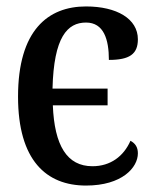

<svg xmlns="http://www.w3.org/2000/svg" viewBox="-20 -566 474 596"><path d="M247 10C359 10 408 -46 408 -90C408 -109 400 -121 385 -129C364 -81 323 -50 267 -50C188 -50 149 -114 144 -239H314V-291H143C147 -451 189 -496 247 -496C302 -496 318 -444 318 -380C382 -380 408 -398 408 -444C408 -508 342 -546 247 -546C129 -546 36 -472 36 -266C36 -68 124 10 247 10Z"/></svg>

Font: Noto Serif Condensed Medium
Style: Regular
Weight: 500
Width: 3
Designer: Monotype Design Team
Foundry: Monotype Imaging Inc.
Version: Version 2.015